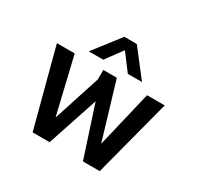

<svg xmlns="http://www.w3.org/2000/svg" viewBox="-148 -850 1042 1018"><g transform="rotate(30 373.0 -341.0)"><path d="M336 -682H412L537 -521H450L374 -622L300 -521H211ZM43 -474H152L234 -129L327 -416V-474H410L513 -129L595 -474H703L579 0H476L375 -310L272 0H168Z"/></g></svg>

Font: Kanit
Style: Regular
Weight: 400
Designer: Katatrad Team
Foundry: Cadson Demak
Version: Version 1.001